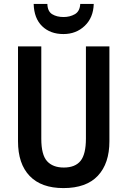

<svg xmlns="http://www.w3.org/2000/svg" viewBox="-20 -951 651 981"><path d="M539 -229Q539 -116 480 -53Q421 10 304 10Q191 10 131.5 -52Q72 -114 72 -229V-714H191V-242Q191 -160 220.5 -127.5Q250 -95 306 -95Q364 -95 391.5 -129Q419 -163 419 -243V-714H539ZM459 -931Q457 -861 413 -819Q369 -777 304 -777Q237 -777 195.5 -817Q154 -857 152 -931H222Q223 -893 246.5 -878.5Q270 -864 305 -864Q337 -864 362.5 -878.5Q388 -893 390 -931Z"/></svg>

Font: Noto Sans Gujarati Condensed SemiBold
Style: Regular
Weight: 600
Width: 3
Designer: Jelle Bosma - Monotype Design Team, Universal Thirst
Foundry: Monotype Imaging Inc.
Version: Version 2.106; ttfautohint (v1.8.4.7-5d5b)